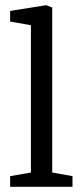

<svg xmlns="http://www.w3.org/2000/svg" viewBox="-20 -719 323 739"><path d="M19 -41 99 -55V-622L19 -636V-677L158 -699L181 -690V-55L259 -41V0H19Z"/></svg>

Font: Faustina VF Beta
Style: Regular
Weight: 400
Designer: Alfonso Garcia
Foundry: Omnibus-Type
Version: Version 1.006